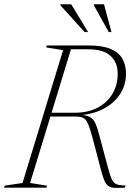

<svg xmlns="http://www.w3.org/2000/svg" viewBox="-52 -904 657 925"><path d="M309 -361Q372.5 -361 418.8 -385.5Q465 -410 490 -452.5Q515 -495 515 -548.5Q515 -603 480.5 -634.8Q446 -666.5 373 -666.5H257L254.5 -685H375Q442 -685 481.5 -668Q521 -651 538 -620.5Q555 -590 555 -550Q555 -494.5 527 -451.2Q499 -408 448.8 -381Q398.5 -354 331 -348.5V-351Q364 -350 381.2 -340.2Q398.5 -330.5 408 -309Q417.5 -287.5 426.5 -252L469 -93.5Q478.5 -56.5 487.5 -38.8Q496.5 -21 511.2 -15.8Q526 -10.5 553 -10.5L549.5 0Q518.5 2 499.8 1Q481 0 469.8 -8Q458.5 -16 450.8 -34.5Q443 -53 434.5 -85L393 -243Q381 -287.5 371.5 -308.8Q362 -330 348.5 -336.2Q335 -342.5 311.5 -342.5H164L168 -361ZM93 -22.5 174.5 -9.5 172 0H-32L-29.5 -9.5L56.5 -22.5L252 -662.5L170.5 -675.5L173 -685H295.5ZM372.5 -749.5H355.5L239.5 -878V-883.5H291ZM485 -749.5H472L400.5 -878V-883.5H449Z"/></svg>

Font: Newsreader 36pt ExtraLight
Style: Italic
Weight: 250
Italic angle: -17°
Designer: Hugues Gentile
Foundry: Production Type
Version: Version 1.003